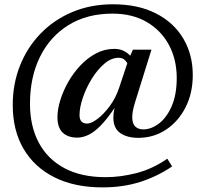

<svg xmlns="http://www.w3.org/2000/svg" viewBox="-20 -724 920 874"><path d="M609.5 -96.5Q558.5 -96.5 527.2 -118.5Q496 -140.5 496 -188.5Q496 -210 501.5 -232.5Q465 -178.5 435.2 -149.2Q405.5 -120 380 -108.8Q354.5 -97.5 332 -97.5Q289.5 -97.5 265.5 -120.2Q241.5 -143 241.5 -190.5Q241.5 -225.5 254.2 -267.2Q267 -309 290.2 -350.2Q313.5 -391.5 345.8 -425.8Q378 -460 417 -480.8Q456 -501.5 499.5 -501.5Q523.5 -501.5 540.8 -493.5Q558 -485.5 573 -470.5L585 -498H669.5L597 -265.5Q588 -237 585 -220.2Q582 -203.5 582 -191.5Q582 -160.5 596 -147.8Q610 -135 631.5 -135Q669 -135 704.2 -162.2Q739.5 -189.5 762 -241.8Q784.5 -294 784.5 -369Q784.5 -453 749.2 -519Q714 -585 648.5 -623.5Q583 -662 492 -662Q376 -662 291.8 -609.8Q207.5 -557.5 162 -465.2Q116.5 -373 116.5 -251.5Q116.5 -150.5 156.2 -75.2Q196 0 272.8 41.2Q349.5 82.5 461 82.5Q529 82.5 601.8 63.8Q674.5 45 741.5 -1.5L763.5 33.5Q697.5 78.5 619.2 103.8Q541 129 446 129Q319.5 129 228 83.2Q136.5 37.5 87.2 -46.5Q38 -130.5 38 -246Q38 -342 71 -425.2Q104 -508.5 164.8 -571.2Q225.5 -634 309.2 -669.2Q393 -704.5 494.5 -704.5Q608.5 -704.5 689.8 -663Q771 -621.5 814.2 -548.8Q857.5 -476 857.5 -382.5Q857.5 -299 824.2 -234.5Q791 -170 734.8 -133.2Q678.5 -96.5 609.5 -96.5ZM342 -200Q342 -161.5 377 -161.5Q395.5 -161.5 423.8 -182.8Q452 -204 479.5 -241Q507 -278 522.5 -325L559.5 -436Q554.5 -446 545 -453.5Q535.5 -461 519.5 -461Q486.5 -461 454.8 -433.8Q423 -406.5 397.5 -365Q372 -323.5 357 -279Q342 -234.5 342 -200Z"/></svg>

Font: Newsreader Text Medium
Style: Regular
Weight: 500
Designer: Hugues Gentile
Foundry: Production Type
Version: Version 1.002